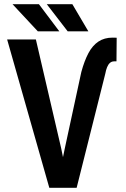

<svg xmlns="http://www.w3.org/2000/svg" viewBox="-20 -900 603 920"><path d="M290.5 -189 369.6 -554.7Q384.3 -608.9 403.8 -645.5Q423.3 -682.1 451.7 -700.9Q480 -719.7 519.5 -719.7L539.1 -719.2L538.1 -606H526.9Q515.1 -606 506.8 -598.6Q498.5 -591.3 493.2 -578.1Q487.8 -564.9 484.4 -546.4L347.2 0H251.5ZM151.9 -710.9 272.9 -190.4 312 0H216.3L14.2 -710.9ZM264.2 -750H161.1L40 -879.9H166.5ZM403.3 -750H304.2L204.1 -879.9H326.7Z"/></svg>

Font: Roboto Condensed SemiBold
Style: Regular
Weight: 600
Designer: Christian Robertson
Foundry: Google
Version: Version 3.008; 2023